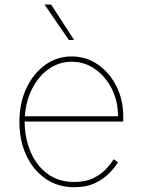

<svg xmlns="http://www.w3.org/2000/svg" viewBox="-20 -798 617 830"><path d="M301.1 11.4Q229.8 11.4 176.3 -25.9Q122.9 -63.2 93.4 -127.1Q63.9 -191.1 63.9 -271.3Q63.9 -351.6 93.6 -415.5Q123.2 -479.4 174.4 -516.7Q225.5 -554 289.8 -554Q353.3 -554 403.8 -518.6Q454.2 -483.3 483.5 -424.7Q512.8 -366.1 512.8 -295.5V-272.7H86.6Q87 -201.3 112 -142Q137.1 -82.7 184.8 -47.1Q232.6 -11.4 301.1 -11.4Q351.6 -11.4 385.8 -29.1Q420.1 -46.9 440.9 -70Q461.6 -93 471.6 -109.4L490.1 -96.6Q478 -76 453.8 -50.8Q429.7 -25.6 392 -7.1Q354.4 11.4 301.1 11.4ZM87.4 -295.5H490.1Q490.1 -361.2 463.1 -414.6Q436.1 -468 390.6 -499.6Q345.2 -531.2 289.8 -531.2Q236.2 -531.2 191.9 -500.5Q147.7 -469.8 120 -416.5Q92.3 -363.3 87.4 -295.5ZM277.7 -625 172.6 -778.4H201L300.4 -625Z"/></svg>

Font: Inter Thin BETA
Style: Regular
Weight: 100
Designer: Rasmus Andersson
Foundry: rsms
Version: Version 3.011;git-f93a4a705